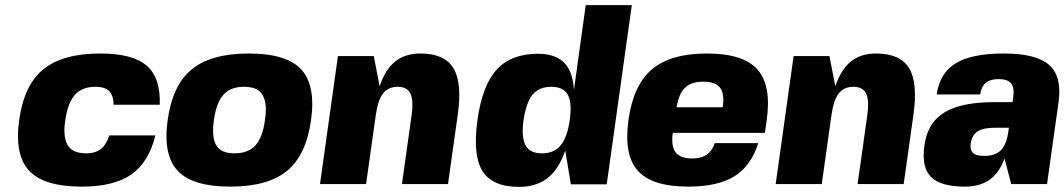

<svg xmlns="http://www.w3.org/2000/svg" viewBox="-20 -719 4158 750"><path d="M407 -190H587Q561 -85 493 -37.5Q425 10 299 10Q152 10 94 -52Q36 -114 55 -250.5Q74 -387 149.5 -448.5Q225 -510 372 -510Q498 -510 553 -462.5Q608 -415 604 -310H424Q423 -347 406 -363.5Q389 -380 353 -380Q301 -380 273 -349Q245 -318 235 -250Q228 -205 235 -176Q242 -147 262 -133.5Q282 -120 317 -120Q352 -120 373.5 -136.5Q395 -153 407 -190Z M729.5 -448.5Q805 -510 952 -510Q1099 -510 1156.5 -448Q1214 -386 1195 -249.5Q1176 -113 1101 -51.5Q1026 10 879 10Q732 10 674 -52Q616 -114 635 -250.5Q654 -387 729.5 -448.5ZM1015 -250Q1022 -295 1015 -324Q1008 -353 988.5 -366.5Q969 -380 933 -380Q881 -380 853 -349Q825 -318 815.5 -250Q806 -182 825 -151Q844 -120 896.5 -120Q949 -120 977.5 -151Q1006 -182 1015 -250Z M1440 -500 1463 -382Q1485 -448 1524 -479Q1563 -510 1622 -510Q1716 -510 1751 -453Q1786 -396 1768 -270L1730 0H1550L1588 -270Q1596 -328 1583 -354Q1570 -380 1533.5 -380Q1497 -380 1476.5 -354Q1456 -328 1448 -270L1410 0H1230L1300 -500Z M2188 -131Q2163 -58 2119 -23.5Q2075 11 2008 11Q1903 11 1864.5 -51Q1826 -113 1845 -249.5Q1864 -386 1920.5 -447.5Q1977 -509 2082 -509Q2126 -509 2156 -494Q2186 -479 2202.5 -448Q2219 -417 2222 -368L2268 -699H2448L2350 1H2210ZM2133 -380Q2102 -380 2080 -366.5Q2058 -353 2045 -324.5Q2032 -296 2025 -250Q2016 -182 2033 -151Q2050 -120 2097 -120Q2144 -120 2170 -151Q2196 -182 2205.5 -250Q2215 -318 2198 -349Q2181 -380 2133 -380Z M2608 -200Q2601 -148 2619 -124Q2637 -100 2683 -100Q2707 -100 2724.5 -106.5Q2742 -113 2753.5 -126Q2765 -139 2772 -160H2942Q2914 -71 2849 -30.5Q2784 10 2669 10Q2527 10 2471.5 -52Q2416 -114 2435 -250.5Q2454 -387 2527 -448.5Q2600 -510 2741.5 -510Q2883 -510 2938.5 -448Q2994 -386 2975 -250L2968 -200ZM2623 -300H2803Q2811 -353 2792.5 -376.5Q2774 -400 2727 -400Q2680 -400 2655.5 -376Q2631 -352 2623 -300Z M3220 -500 3243 -382Q3265 -448 3304 -479Q3343 -510 3402 -510Q3496 -510 3531 -453Q3566 -396 3548 -270L3510 0H3330L3368 -270Q3376 -328 3363 -354Q3350 -380 3313.5 -380Q3277 -380 3256.5 -354Q3236 -328 3228 -270L3190 0H3010L3080 -500Z M3591 -150Q3599 -210 3630.5 -247Q3662 -284 3719.5 -302Q3777 -320 3865 -320H3935L3938 -340Q3943 -377 3929.5 -393.5Q3916 -410 3882 -410Q3859 -410 3844 -403.5Q3829 -397 3820.5 -384Q3812 -371 3809 -350H3639Q3651 -434 3713.5 -472Q3776 -510 3902 -510Q4028 -510 4078.5 -465Q4129 -420 4115 -320L4070 0H3930L3904 -100Q3883 -43 3845 -16.5Q3807 10 3749 10Q3654 10 3616.5 -28Q3579 -66 3591 -150ZM3871 -220Q3838 -220 3818.5 -214.5Q3799 -209 3787.5 -196Q3776 -183 3772 -160Q3770 -146 3772.5 -136.5Q3775 -127 3781.5 -121Q3788 -115 3798.5 -112.5Q3809 -110 3825 -110Q3867 -110 3889 -131.5Q3911 -153 3918 -200L3921 -220Z"/></svg>

Font: Fivo Sans Modern Heavy
Style: Regular
Weight: 900
Designer: Alexander Slobzheninov
Foundry: Alexander Slobzheninov
Version: 1.0